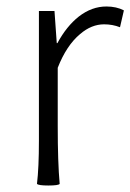

<svg xmlns="http://www.w3.org/2000/svg" viewBox="-20 -567 402 592"><path d="M129 5Q99 5 94 0Q100 -50 100 -133V-266V-533H148L155 -434H157Q185 -486 223 -516Q263 -547 308 -547Q339 -547 362 -535L350 -483Q327 -492 301 -492Q262 -492 227 -462Q185 -427 158 -358V-179Q158 -66 164 0Q160 5 129 5Z"/></svg>

Font: GenSekiGothic TW L
Style: Regular
Weight: 300
Version: Version 1.501;PS 1;hotconv 16.6.51;makeotf.lib2.5.65220